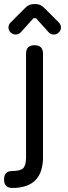

<svg xmlns="http://www.w3.org/2000/svg" viewBox="-25 -731 337 951"><path d="M52 -560Q38 -560 27.5 -570.5Q17 -581 17 -595Q17 -609 27 -619L100 -692Q118 -711 144 -711H150Q176 -711 194 -692L267 -619Q277 -609 277 -595Q277 -581 266.5 -570.5Q256 -560 242 -560Q226 -560 217 -570L153 -641H141L77 -570Q67 -560 52 -560ZM36 116Q76 116 90 102Q104 88 104 48V-465Q104 -507 146 -507Q188 -507 188 -465V48Q188 200 36 200Q-5 200 -5 158Q-5 116 36 116Z"/></svg>

Font: Jura
Style: Bold
Weight: 700
Designer: Daniel Johnson, Alexei Vanyashin
Foundry: Daniel Johnson
Version: Version 5.103